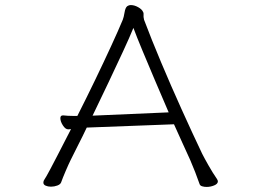

<svg xmlns="http://www.w3.org/2000/svg" viewBox="-20 -730 1040 757"><path d="M322 -227Q306 -193 289.5 -161Q273 -129 259 -100Q251 -84 239 -56Q227 -28 221 -11Q218 -3 206 1.5Q194 6 181 6Q169 6 160 2Q151 -2 151 -10Q151 -17 155 -22Q159 -28 163.5 -36Q168 -44 178 -62.5Q188 -81 207 -118Q226 -155 260 -221Q257 -221 254.5 -220.5Q252 -220 250 -220H249Q238 -220 228 -235.5Q218 -251 218 -264Q218 -275 228 -275H230Q239 -274 248 -273.5Q257 -273 267 -273H285Q320 -342 354.5 -413.5Q389 -485 418 -548Q447 -611 464 -652Q468 -662 471 -680.5Q474 -699 481 -705Q488 -710 496 -710Q510 -710 525 -701.5Q540 -693 544 -683Q546 -680 546 -676.5Q546 -673 546 -670V-663Q546 -660 548 -652Q577 -575 615.5 -483.5Q654 -392 696 -299Q738 -206 777 -124Q785 -108 802 -78Q819 -48 835 -25Q837 -22 838 -19.5Q839 -17 839 -15Q839 -5 824.5 1Q810 7 795 7Q785 7 777 4.5Q769 2 767 -4Q761 -22 749.5 -51.5Q738 -81 730 -99Q715 -131 699 -167Q683 -203 666 -240ZM645 -287Q617 -352 590 -415.5Q563 -479 541 -532Q519 -585 506 -620Q491 -583 465 -527Q439 -471 408 -405.5Q377 -340 345 -274Z"/></svg>

Font: Moon Stars Kai T HW Light
Style: Regular
Weight: 300
Designer: GuiWonder
Version: Version 1.101